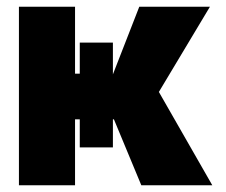

<svg xmlns="http://www.w3.org/2000/svg" viewBox="-20 -548 669 568"><path d="M36 0H202V-195H216V-112H314V-195H317L398 0H608L450 -276L601 -528H392L314 -328V-422H216V-330H202V-528H36Z"/></svg>

Font: Asimov Pro
Style: Ult
Weight: 900
Designer: Google
Version: Version 2.000980; 2014